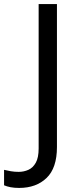

<svg xmlns="http://www.w3.org/2000/svg" viewBox="-98 -734 391 944"><path d="M-4 190Q-28 190 -46 186.5Q-64 183 -78 177V101Q-62 105 -44 108Q-26 111 -6 111Q19 111 41.5 101Q64 91 78 66Q92 41 92 -4V-714H182V-11Q182 92 131 141Q80 190 -4 190Z"/></svg>

Font: Noto Sans Pau Cin Hau
Style: Regular
Weight: 400
Designer: Monotype Design Team
Foundry: Monotype Imaging Inc.
Version: Version 2.002; ttfautohint (v1.8.4.7-5d5b)